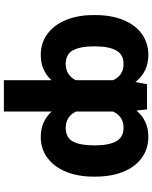

<svg xmlns="http://www.w3.org/2000/svg" viewBox="81 -658 774 976"><g transform="rotate(90 468.0 -170.0)"><path d="M387.7 -44.9Q337.9 9.8 258.8 9.8Q197.8 9.8 151.9 -24.4Q106 -58.6 81.3 -119.1Q56.6 -179.7 56.6 -257.8V-267.6Q56.6 -348.1 81.3 -409.2Q106 -470.2 152.1 -503.7Q198.2 -537.1 259.8 -537.1Q345.7 -537.1 397 -471.2L408.2 -530.3H536.1L542 -476.6Q592.3 -537.1 674.8 -537.1Q736.8 -537.1 782.7 -503.7Q828.6 -470.2 853.3 -409.2Q877.9 -348.1 877.9 -267.6V-257.8Q877.9 -179.7 853.3 -119.1Q828.6 -58.6 783 -24.4Q737.3 9.8 675.8 9.8Q597.2 9.8 546.9 -45.9V197.3H387.7ZM305.7 -117.2Q334 -117.2 354.7 -130.4Q375.5 -143.6 387.7 -168V-357.9Q362.8 -411.1 305.7 -411.1Q257.3 -411.1 236.6 -374Q215.8 -336.9 215.8 -267.6V-257.8Q215.8 -191.9 235.4 -154.5Q254.9 -117.2 305.7 -117.2ZM628.9 -411.1Q571.8 -411.1 546.9 -357.4V-169.4Q572.3 -117.2 629.9 -117.2Q680.7 -117.2 699.7 -154.5Q718.8 -191.9 718.8 -257.8V-267.6Q718.8 -336.9 698 -374Q677.2 -411.1 628.9 -411.1Z"/></g></svg>

Font: Pretendard JP ExtraBold
Style: Regular
Weight: 800
Designer: Base glyphs from Inter by Rasmus Andersson; Hangeul glyphs from Noto Sans CJK(Source Han Sans) by Jang Soo-young and Kan
Foundry: Kil Hyung-jin
Version: Version 1.309